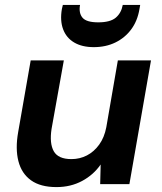

<svg xmlns="http://www.w3.org/2000/svg" viewBox="-20 -750 658 782"><path d="M210 12Q145 12 106.5 -15.5Q68 -43 55 -93.5Q42 -144 54 -212L105 -504H240L190 -225Q181 -166 199 -134Q217 -102 271 -102Q305 -102 334 -117Q363 -132 384 -161Q405 -190 413 -232L460 -504H595L507 0H388L390 -80Q361 -38 314.5 -13Q268 12 210 12ZM362 -558Q314 -558 282 -577Q250 -596 237 -631Q224 -666 232 -713L236 -730H306Q300 -697 316 -678Q332 -659 380 -659Q429 -659 451.5 -678Q474 -697 480 -730H551L548 -713Q540 -665 514.5 -630.5Q489 -596 450 -577Q411 -558 362 -558Z"/></svg>

Font: DM Sans
Style: Bold Italic
Weight: 700
Italic angle: -10°
Designer: Colophon Foundry, Jonny Pinhorn
Foundry: Colophon Foundry
Version: Version 4.004;gftools[0.9.30]